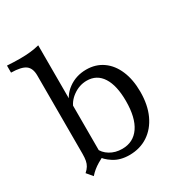

<svg xmlns="http://www.w3.org/2000/svg" viewBox="-159 -749 836 878"><g transform="rotate(-30 259.0 -309.5)"><path d="M275.8 11.3Q228.2 11.3 194.4 -10.1Q160.5 -31.5 146.8 -57.3L158.9 -90.3Q169.4 -63.7 197.2 -46.8Q225 -29.8 261.3 -29.8Q320.2 -29.8 352.4 -76.6Q384.7 -123.4 384.7 -211.3Q384.7 -292.7 356.5 -337.1Q328.2 -381.5 275 -381.5Q236.3 -381.5 202.4 -357.3Q168.5 -333.1 158.1 -296.8L151.6 -317.7Q162.1 -366.1 203.2 -396.4Q244.4 -426.6 298.4 -426.6Q348.4 -426.6 385.5 -400.4Q422.6 -374.2 442.7 -326.6Q462.9 -279 462.9 -215.3Q462.9 -146 439.5 -95.2Q416.1 -44.4 373.8 -16.5Q331.5 11.3 275.8 11.3ZM85.5 12.9 59.7 -17.7Q72.6 -29 79.4 -40.3Q86.3 -51.6 89.1 -66.1Q91.9 -80.6 91.9 -102.4V-515.3Q91.9 -553.2 70.2 -569.4Q48.4 -585.5 -5.6 -586.3V-623.4Q8.9 -622.6 27 -621.8Q45.2 -621 62.1 -621Q92.7 -621 117.7 -623.8Q142.7 -626.6 164.5 -632.3V-44.4Q150 -37.1 135.9 -28.6Q121.8 -20.2 109.3 -10.1Q96.8 0 85.5 12.9Z"/></g></svg>

Font: Playfair 9pt Light
Style: Regular
Weight: 300
Designer: Claus Eggers Sørensen
Foundry: Claus Eggers Sørensen
Version: Version 2.001;gftools[0.9.30]